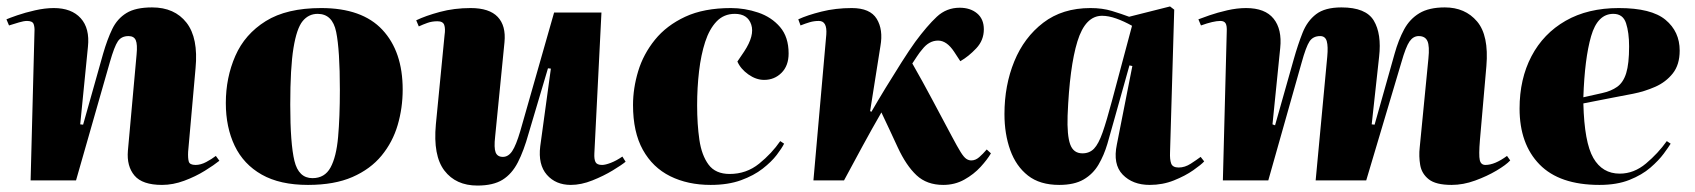

<svg xmlns="http://www.w3.org/2000/svg" viewBox="-20 -560 5262 596"><path d="M661 -61Q645 -48 616 -30Q587 -12 552 1Q517 14 483 14Q422 14 397.5 -15Q373 -44 377 -92L404 -391Q407 -422 401.5 -435Q396 -448 379 -448Q357 -448 346 -432Q335 -416 321 -367L216 0H75L87 -461Q88 -475 84.5 -485Q81 -495 64 -495Q54 -495 39 -490.5Q24 -486 8 -481L0 -500Q9 -504 33.5 -512.5Q58 -521 89 -528Q120 -535 147 -535Q202 -535 230.5 -503.5Q259 -472 253 -415L229 -174L238 -173L300 -393Q313 -438 328.5 -470Q344 -502 372.5 -519.5Q401 -537 452 -537Q522 -537 559 -489.5Q596 -442 587 -348L564 -89Q563 -69 566 -58.5Q569 -48 587 -48Q603 -48 620 -57Q637 -66 650 -76Z M936 14Q849 14 792.5 -18Q736 -50 708.5 -107.5Q681 -165 681 -240Q681 -319 710.5 -386.5Q740 -454 805 -494.5Q870 -535 977 -535Q1104 -535 1167 -467.5Q1230 -400 1230 -282Q1230 -225 1214.5 -172Q1199 -119 1164.5 -77Q1130 -35 1074 -10.5Q1018 14 936 14ZM950 -7Q988 -7 1006 -40Q1024 -73 1029.5 -134.5Q1035 -196 1035 -281Q1035 -405 1023.5 -461Q1012 -517 966 -517Q938 -517 919.5 -494.5Q901 -472 891 -411Q881 -350 881 -235Q881 -114 894 -60.5Q907 -7 950 -7Z M1272 -497Q1301 -511 1345.5 -523Q1390 -535 1441 -535Q1499 -535 1525 -507.5Q1551 -480 1546 -429L1517 -136Q1513 -101 1518.5 -87Q1524 -73 1541 -73Q1558 -73 1570 -91Q1582 -109 1595 -153L1700 -521H1847L1825 -84Q1824 -66 1828.5 -57Q1833 -48 1849 -48Q1859 -48 1876 -54.5Q1893 -61 1912 -74L1922 -58Q1910 -48 1882 -31Q1854 -14 1819 0Q1784 14 1752 14Q1705 14 1677.5 -17.5Q1650 -49 1657 -106L1690 -347L1681 -348L1621 -146Q1606 -92 1587.5 -56Q1569 -20 1540 -2Q1511 16 1462 16Q1395 16 1359.5 -30.5Q1324 -77 1333 -174L1360 -451Q1363 -471 1359 -482.5Q1355 -494 1338 -494Q1321 -494 1307 -489Q1293 -484 1280 -478Z M2249 -535Q2292 -535 2333.5 -521Q2375 -507 2401.5 -476Q2428 -445 2428 -394Q2428 -356 2406 -334Q2384 -312 2352 -312Q2327 -312 2303 -329Q2279 -346 2269 -369L2290 -400Q2323 -450 2312 -483.5Q2301 -517 2261 -517Q2227 -517 2204.5 -493.5Q2182 -470 2169 -430Q2156 -390 2150 -339Q2144 -288 2144 -233Q2144 -174 2151 -126Q2158 -78 2179.5 -49Q2201 -20 2245 -20Q2297 -20 2336.5 -52Q2376 -84 2402 -122L2414 -114Q2407 -100 2391 -79Q2375 -58 2347.5 -36.5Q2320 -15 2280 -0.5Q2240 14 2186 14Q2115 14 2060.5 -13Q2006 -40 1975.5 -95Q1945 -150 1945 -234Q1945 -286 1961 -339Q1977 -392 2013 -436.5Q2049 -481 2107 -508Q2165 -535 2249 -535Z M2681 -215 2685 -213Q2704 -246 2729 -287Q2754 -328 2778.5 -366.5Q2803 -405 2821 -430Q2858 -480 2888 -508Q2918 -536 2959 -536Q2992 -536 3013 -518.5Q3034 -501 3034 -469Q3034 -435 3010.5 -410Q2987 -385 2961 -370L2942 -399Q2919 -434 2892 -434Q2864 -434 2843 -407Q2835 -398 2826.5 -385Q2818 -372 2812 -363Q2844 -307 2873.5 -251.5Q2903 -196 2934 -138Q2952 -104 2962 -88Q2972 -72 2979.5 -67Q2987 -62 2995 -62Q3008 -62 3019.5 -72Q3031 -82 3043 -96L3056 -84Q3045 -65 3024 -42Q3003 -19 2973.5 -2.5Q2944 14 2908 14Q2857 14 2825 -16Q2793 -46 2767 -102Q2754 -131 2741 -158Q2728 -185 2716 -211Q2686 -159 2657.5 -106.5Q2629 -54 2600 0H2505L2545 -453Q2548 -495 2522 -495Q2507 -495 2493.5 -491Q2480 -487 2465 -481L2458 -500Q2486 -513 2530 -524Q2574 -535 2624 -535Q2681 -535 2701.5 -501.5Q2722 -468 2713 -417Z M3612 -87Q3611 -65 3615.5 -52.5Q3620 -40 3639 -40Q3658 -40 3676.5 -52Q3695 -64 3707 -73L3718 -59Q3709 -49 3684 -31.5Q3659 -14 3624 0Q3589 14 3549 14Q3496 14 3465 -18Q3434 -50 3447 -112L3495 -355L3486 -357L3438 -186Q3428 -149 3417.5 -113.5Q3407 -78 3390 -49Q3373 -20 3344 -3Q3315 14 3268 14Q3208 14 3171 -15Q3134 -44 3116 -94Q3098 -144 3098 -206Q3098 -295 3128.5 -369.5Q3159 -444 3218.5 -489.5Q3278 -535 3365 -535Q3402 -535 3431.5 -526Q3461 -517 3485 -508L3612 -540L3625 -530ZM3340 -84Q3362 -84 3376 -98.5Q3390 -113 3402.5 -148.5Q3415 -184 3432 -248L3494 -480Q3469 -494 3445 -502.5Q3421 -511 3401 -511Q3349 -511 3324.5 -431.5Q3300 -352 3294 -201Q3292 -140 3302 -112Q3312 -84 3340 -84Z M4100 -384Q4103 -416 4098.5 -432Q4094 -448 4078 -448Q4056 -448 4045 -431.5Q4034 -415 4020 -364L3917 0H3776L3788 -461Q3789 -480 3784.5 -487.5Q3780 -495 3768 -495Q3747 -495 3708 -481L3700 -500Q3710 -504 3734.5 -512.5Q3759 -521 3789.5 -528Q3820 -535 3848 -535Q3907 -535 3933.5 -502Q3960 -469 3954 -411L3930 -174L3938 -171L3996 -376Q4009 -422 4023.5 -458.5Q4038 -495 4065.5 -516Q4093 -537 4144 -537Q4220 -537 4244.5 -496Q4269 -455 4261 -384L4238 -174L4247 -173L4309 -393Q4321 -436 4338.5 -468.5Q4356 -501 4386 -519Q4416 -537 4465 -537Q4528 -537 4565 -493.5Q4602 -450 4594 -355L4574 -126Q4570 -78 4573.5 -63Q4577 -48 4591 -48Q4620 -48 4658 -76L4668 -62Q4655 -48 4625.5 -30.5Q4596 -13 4559 0.5Q4522 14 4486 14Q4437 14 4415 -3.5Q4393 -21 4388.5 -48Q4384 -75 4387 -102L4414 -378Q4418 -417 4411 -432.5Q4404 -448 4384 -448Q4367 -448 4355.5 -431.5Q4344 -415 4330 -366L4221 0H4064Z M5005 -535Q5106 -535 5150 -498.5Q5194 -462 5194 -403Q5194 -359 5172.5 -332Q5151 -305 5118 -290.5Q5085 -276 5049.5 -269Q5014 -262 4987 -257L4895 -239Q4898 -118 4926 -69.5Q4954 -21 5008 -21Q5052 -21 5089.5 -52.5Q5127 -84 5154 -122L5166 -114Q5160 -104 5144.5 -83Q5129 -62 5103 -39.5Q5077 -17 5038 -1.5Q4999 14 4945 14Q4821 14 4759 -49.5Q4697 -113 4697 -223Q4697 -315 4734 -385.5Q4771 -456 4840 -495.5Q4909 -535 5005 -535ZM5037 -416Q5037 -459 5027.5 -488Q5018 -517 4988 -517Q4939 -517 4919 -447.5Q4899 -378 4895 -258L4953 -271Q4981 -277 5000 -290.5Q5019 -304 5028 -333Q5037 -362 5037 -416Z"/></svg>

Font: Literata 72pt ExtraBold
Style: Italic
Weight: 800
Italic angle: -2°
Designer: Latin by Veronika Burian and Jose Scaglione. Greek by Irene Vlachou. Cyrillic by Vera Evstafieva
Foundry: TypeTogether
Version: Version 3.002